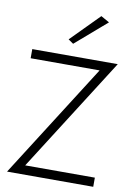

<svg xmlns="http://www.w3.org/2000/svg" viewBox="-101 -1012 744 1075"><g transform="rotate(10 270.5 -474.5)"><path d="M507 -52H111L523 -700H37V-648H429L17 0H507ZM434 -922 386 -949 228 -789 257 -769Z"/></g></svg>

Font: NM-font
Style: Light
Weight: 500
Designer: ""
Foundry: ""
Version: ""